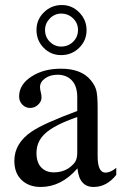

<svg xmlns="http://www.w3.org/2000/svg" viewBox="-20 -733 484 763"><path d="M223 -514Q182 -514 153.5 -543Q125 -572 125 -614Q125 -655 154.5 -684Q184 -713 226 -713Q266 -713 295 -683.5Q324 -654 324 -613Q324 -572 294.5 -543Q265 -514 223 -514ZM290 -614Q290 -641 270.5 -660Q251 -679 223 -679Q197 -679 178 -659.5Q159 -640 159 -614Q159 -586 178 -567Q197 -548 223 -548Q251 -548 270.5 -567Q290 -586 290 -614ZM442 -66V-38Q404 10 352 10Q295 10 288 -63H287Q223 10 142 10Q95 10 66 -17.5Q37 -45 37 -94Q37 -164 107 -211Q155 -243 287 -292V-346Q287 -391 265.5 -413.5Q244 -436 209 -436Q179 -436 159 -421.5Q139 -407 139 -387Q139 -378 142 -367Q145 -356 145 -345Q145 -330 131.5 -317Q118 -304 99 -304Q82 -304 69 -317Q56 -330 56 -350Q56 -398 107 -430Q154 -460 222 -460Q303 -460 340 -415Q358 -394 363 -372.5Q368 -351 368 -304V-113Q368 -47 399 -47Q419 -47 442 -66ZM287 -127V-268Q195 -236 159 -202Q125 -171 125 -125Q125 -87 144 -67.5Q163 -48 194 -48Q227 -48 252 -64Q273 -79 280 -92Q287 -105 287 -127Z"/></svg>

Font: STIX Math
Style: Regular
Weight: 400
Designer: MicroPress Inc., with final additions and corrections provided by Coen Hoffman, Elsevier (retired)
Version: Version 1.1.1